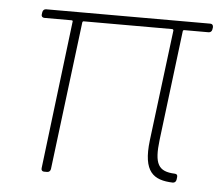

<svg xmlns="http://www.w3.org/2000/svg" viewBox="-42 -548 682 594"><g transform="rotate(5 298.5 -250.5)"><path d="M596 -484 597 -491C597 -497 594 -501 588 -501H78C72 -501 68 -497 67 -491L66 -484C65 -478 69 -474 75 -474H160C162 -474 164 -472 163 -470L107 -10C106 -4 110 0 115 0H125C131 0 135 -4 136 -10L193 -470C193 -472 195 -474 197 -474H472C474 -474 476 -472 476 -470L433 -125C421 -26 455 -3 515 -1C521 -1 525 -5 526 -11L527 -19C528 -25 525 -29 519 -29C467 -31 454 -54 463 -129L505 -470C505 -472 507 -474 509 -474H585C591 -474 595 -478 596 -484Z"/></g></svg>

Font: Barlow Thin
Style: Italic
Weight: 250
Italic angle: -7°
Designer: Jeremy Tribby
Foundry: Tribby Type
Version: Version 1.422;hotconv 1.0.109;makeotfexe 2.5.65596